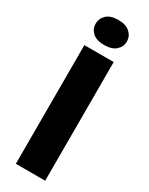

<svg xmlns="http://www.w3.org/2000/svg" viewBox="-229 -924 747 964"><g transform="rotate(30 145.0 -441.5)"><path d="M60 -688H230V0H60ZM145 -738Q100 -738 77.5 -759Q55 -780 55 -810Q55 -840 77.5 -861.5Q100 -883 145 -883Q190 -883 213 -861.5Q236 -840 236 -810Q236 -780 213 -759Q190 -738 145 -738Z"/></g></svg>

Font: Roundo Variable
Style: Regular
Weight: 200
Designer: Shiva Nallaperumal
Foundry: Indian Type Foundry
Version: Version 2.000